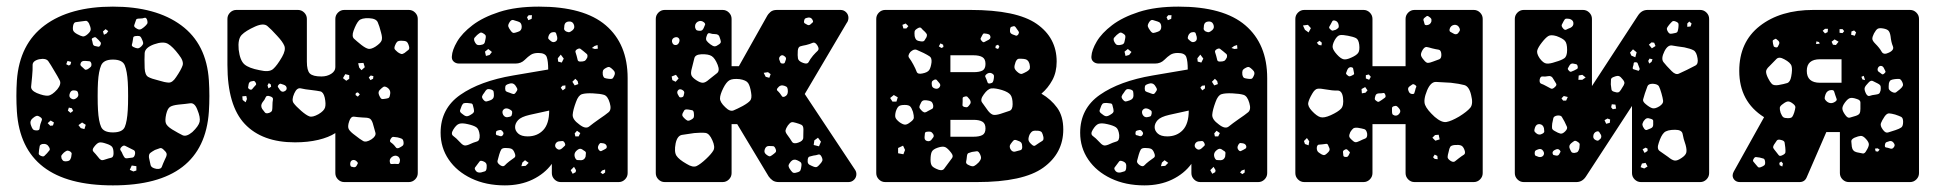

<svg xmlns="http://www.w3.org/2000/svg" viewBox="-20 -550 5869 580"><path d="M321 10Q46 10 31 -213Q28 -260 31 -307Q39 -417 115 -473.5Q191 -530 321 -530Q451 -530 527.5 -473.5Q604 -417 611 -307Q614 -260 611 -213Q596 10 321 10ZM424 -491Q421 -498 416 -496Q411 -494 403 -494Q397 -494 394 -493Q391 -492 390 -487Q387 -479 385.5 -474Q384 -469 391 -465Q398 -460 403 -461Q408 -462 415 -468Q422 -474 424.5 -478Q427 -482 424 -491ZM249 -479Q244 -488 238.5 -487Q233 -486 223 -485Q214 -484 208.5 -483Q203 -482 201 -473Q199 -462 201.5 -457Q204 -452 213 -447Q224 -441 230 -440Q236 -439 245 -447Q254 -455 254 -461.5Q254 -468 249 -479ZM307 -456 299 -462 291 -455 294 -445 302 -449ZM408 -433Q405 -440 401 -441Q397 -442 389 -441Q383 -440 382.5 -436.5Q382 -433 381 -427Q380 -420 378.5 -415.5Q377 -411 383 -408Q391 -404 396 -404Q401 -404 407 -410Q413 -416 412.5 -420.5Q412 -425 408 -433ZM278 -429Q273 -434 270 -436.5Q267 -439 262 -436Q256 -434 257.5 -430Q259 -426 260 -420Q261 -412 267 -411Q273 -410 276.5 -409Q280 -408 283 -413Q286 -419 284 -422Q282 -425 278 -429ZM520 -385Q502 -409 487.5 -417.5Q473 -426 445 -416Q418 -406 417 -389.5Q416 -373 417 -344Q418 -323 428 -317.5Q438 -312 459 -307Q478 -301 489.5 -300.5Q501 -300 512 -317Q527 -339 531.5 -352Q536 -365 520 -385ZM144 -336Q133 -355 126 -365Q119 -375 98 -371Q78 -366 78.5 -353Q79 -340 77 -319Q75 -300 74 -288.5Q73 -277 91 -269Q113 -260 125 -261Q137 -262 153 -280Q166 -296 160.5 -307Q155 -318 144 -336ZM321 -150Q350 -150 357 -166.5Q364 -183 366 -218Q367 -233 367 -260Q367 -287 366 -302Q364 -335 357 -352.5Q350 -370 321 -370Q293 -370 285.5 -352.5Q278 -335 276 -302Q275 -287 275 -260Q275 -233 276 -218Q278 -183 285.5 -166.5Q293 -150 321 -150ZM256 -358Q254 -365 249.5 -365Q245 -365 238 -366Q227 -367 224 -360Q222 -355 223.5 -352.5Q225 -350 230 -346Q234 -342 236.5 -340Q239 -338 245 -341Q251 -345 254 -348Q257 -351 256 -358ZM195 -363 184 -366 180 -356 188 -352 193 -355ZM202 -277Q194 -277 191 -268Q187 -258 194 -253Q202 -247 210 -253Q219 -259 216 -268Q215 -274 211.5 -275.5Q208 -277 202 -277ZM576 -219Q568 -240 554.5 -238Q541 -236 519 -234Q501 -232 493.5 -227Q486 -222 482 -205Q478 -187 481 -178Q484 -169 500 -159Q520 -147 531.5 -141.5Q543 -136 561 -151Q580 -169 583 -182Q586 -195 576 -219ZM197 -223 188 -225 185 -216 193 -209 201 -215ZM102 -196Q95 -201 90.5 -200Q86 -199 79 -193Q69 -185 73 -173Q76 -164 79 -160Q82 -156 91 -156Q99 -156 99.5 -161.5Q100 -167 102 -175Q105 -183 106.5 -187.5Q108 -192 102 -196ZM143 -180 133 -186 124 -178 132 -170 140 -171ZM239 -173 228 -180 217 -172 224 -163 235 -160ZM323 -87Q323 -101 318.5 -106.5Q314 -112 301 -116Q287 -121 280 -119.5Q273 -118 264 -106Q257 -97 262.5 -91.5Q268 -86 276 -76Q281 -69 285 -67Q289 -65 297 -68Q309 -72 316 -73.5Q323 -75 323 -87ZM128 -106Q122 -117 108 -115Q101 -113 100 -109Q99 -105 98 -97Q97 -90 97 -86Q97 -82 104 -79Q111 -76 114 -79Q117 -82 122 -87Q127 -93 129.5 -96Q132 -99 128 -106ZM371 -103Q363 -107 358 -109.5Q353 -112 347 -106Q341 -100 344.5 -95.5Q348 -91 351 -83Q354 -77 356.5 -74Q359 -71 365 -72Q375 -73 380.5 -74Q386 -75 388 -85Q389 -94 384 -96.5Q379 -99 371 -103ZM476 -96Q469 -104 463.5 -102.5Q458 -101 448 -97Q439 -92 434 -88Q429 -84 430 -74Q433 -59 435 -51Q437 -43 452 -40Q466 -38 469 -46.5Q472 -55 478 -68Q483 -77 483.5 -83Q484 -89 476 -96ZM191 -93Q185 -96 181.5 -94.5Q178 -93 173 -89Q168 -84 166 -81Q164 -78 166 -71Q169 -65 172.5 -63.5Q176 -62 183 -63Q189 -64 191 -66.5Q193 -69 195 -75Q196 -82 196.5 -85.5Q197 -89 191 -93ZM392 -48 378 -50 372 -37 383 -32 392 -35Z M1020 0Q1009 0 1001 -8Q993 -16 993 -27V-148Q973 -135 941.5 -127.5Q910 -120 871 -120Q772 -120 719.5 -175.5Q667 -231 667 -354V-493Q667 -504 675 -512Q683 -520 694 -520H880Q891 -520 899 -512Q907 -504 907 -493V-364Q907 -337 916 -328Q925 -319 951 -319Q968 -319 980.5 -327Q993 -335 993 -347V-493Q993 -504 1001 -512Q1009 -520 1020 -520H1215Q1226 -520 1234 -512Q1242 -504 1242 -493V-27Q1242 -16 1234 -8Q1226 0 1215 0ZM1095 -495Q1072 -496 1064 -487.5Q1056 -479 1048 -457Q1042 -440 1049.5 -433Q1057 -426 1072 -414Q1085 -404 1093 -402.5Q1101 -401 1114 -409Q1129 -419 1132.5 -427Q1136 -435 1131 -452Q1126 -472 1121 -483Q1116 -494 1095 -495ZM817 -442Q799 -462 787.5 -471.5Q776 -481 751 -470Q722 -457 710 -444.5Q698 -432 701 -400Q705 -367 718.5 -355.5Q732 -344 764 -338Q793 -331 805 -341.5Q817 -352 832 -378Q844 -399 839 -411.5Q834 -424 817 -442ZM1192 -427Q1183 -427 1179.5 -423.5Q1176 -420 1173 -412Q1170 -404 1173 -400.5Q1176 -397 1182 -392Q1188 -388 1192 -387Q1196 -386 1202 -390Q1210 -396 1214 -399.5Q1218 -403 1215 -412Q1212 -422 1207.5 -424.5Q1203 -427 1192 -427ZM1078 -360 1062 -359 1065 -346 1072 -338 1082 -347ZM1035 -323 1023 -326 1016 -314 1026 -306 1035 -312ZM1108 -320 1100 -322 1094 -316 1099 -308 1107 -312ZM752 -301Q749 -306 746 -305.5Q743 -305 738 -304Q732 -302 731 -295Q730 -289 729.5 -286Q729 -283 734 -280Q739 -278 741.5 -280.5Q744 -283 747 -287Q751 -291 753 -293.5Q755 -296 752 -301ZM798 -295 792 -299 788 -292 791 -283 799 -288ZM837 -294Q831 -296 828 -297Q825 -298 821 -293Q818 -289 820 -286.5Q822 -284 825 -279Q830 -272 836 -273Q846 -276 846 -283Q846 -291 837 -294ZM1149 -286Q1142 -290 1138 -287.5Q1134 -285 1128 -279Q1121 -273 1125 -263Q1128 -256 1130.5 -253Q1133 -250 1139 -251Q1148 -252 1152.5 -253.5Q1157 -255 1158 -263Q1162 -278 1149 -286ZM921 -278Q901 -280 889 -283Q877 -286 869 -268Q860 -248 867 -238.5Q874 -229 890 -215Q905 -202 914.5 -198.5Q924 -195 942 -205Q959 -215 962 -225.5Q965 -236 961 -255Q957 -272 947.5 -274Q938 -276 921 -278ZM1061 -271 1055 -269 1054 -263 1061 -258 1067 -265ZM796 -259Q785 -263 782.5 -256Q780 -249 773 -241Q766 -231 772 -221Q777 -214 780.5 -210Q784 -206 793 -209Q801 -212 802 -217Q803 -222 803 -231Q803 -242 804.5 -249Q806 -256 796 -259ZM724 -260 712 -259 713 -248 722 -241 726 -251ZM1076 -195Q1060 -196 1050 -197.5Q1040 -199 1035 -184Q1029 -167 1034 -159Q1039 -151 1053 -141Q1068 -129 1077 -124Q1086 -119 1102 -129Q1117 -139 1114 -149.5Q1111 -160 1106 -178Q1102 -190 1095.5 -192.5Q1089 -195 1076 -195ZM1181 -135Q1173 -136 1168.5 -136.5Q1164 -137 1160 -130Q1156 -123 1160.5 -120Q1165 -117 1170 -112Q1174 -107 1176.5 -104Q1179 -101 1185 -103Q1193 -107 1196.5 -110Q1200 -113 1199 -121Q1198 -129 1193.5 -131Q1189 -133 1181 -135ZM1183 -77Q1174 -83 1164 -76Q1155 -69 1158 -59Q1159 -54 1163 -54.5Q1167 -55 1173 -55Q1178 -55 1181.5 -54.5Q1185 -54 1187 -59Q1191 -70 1183 -77ZM1059 -61Q1052 -69 1044 -66Q1037 -63 1038 -52Q1039 -47 1041.5 -46.5Q1044 -46 1048 -45Q1054 -44 1057 -49Q1059 -53 1060.5 -55.5Q1062 -58 1059 -61Z M1505 10Q1448 10 1404 -11Q1360 -32 1335.5 -68Q1311 -104 1311 -149Q1311 -222 1370.5 -263.5Q1430 -305 1530 -322L1636 -340Q1636 -366 1631.5 -378Q1627 -390 1606 -390Q1592 -390 1583.5 -384.5Q1575 -379 1565 -369Q1554 -358 1537 -358H1367Q1357 -358 1350.5 -364Q1344 -370 1345 -380Q1346 -399 1361 -424.5Q1376 -450 1407.5 -474Q1439 -498 1488.5 -514Q1538 -530 1608 -530Q1744 -530 1810 -473.5Q1876 -417 1876 -314V-27Q1876 -16 1868 -8Q1860 0 1849 0H1674Q1663 0 1655 -8Q1647 -16 1647 -27V-55Q1625 -25 1588.5 -7.5Q1552 10 1505 10ZM1587 -504H1577L1572 -498L1576 -489L1586 -493ZM1545 -485Q1536 -488 1530.5 -489.5Q1525 -491 1520 -484Q1514 -475 1515.5 -470Q1517 -465 1523 -457Q1528 -450 1532.5 -450.5Q1537 -451 1545 -454Q1556 -457 1556 -469Q1556 -482 1545 -485ZM1713 -477Q1709 -486 1698 -485Q1687 -484 1685 -474Q1684 -467 1684 -463Q1684 -459 1690 -455Q1697 -452 1700.5 -453Q1704 -454 1710 -459Q1718 -466 1713 -477ZM1653 -453Q1641 -453 1637 -441Q1635 -435 1637 -432.5Q1639 -430 1644 -426Q1651 -420 1659 -425Q1665 -429 1663 -439Q1661 -445 1660 -449Q1659 -453 1653 -453ZM1440 -449Q1434 -453 1430.5 -451Q1427 -449 1421 -444Q1416 -439 1413.5 -436Q1411 -433 1413 -426Q1416 -419 1419.5 -416Q1423 -413 1431 -414Q1439 -415 1442 -418Q1445 -421 1446 -429Q1448 -437 1447.5 -441Q1447 -445 1440 -449ZM1785 -414 1776 -411 1768 -405 1777 -402 1786 -403ZM1743 -395Q1737 -400 1733.5 -402.5Q1730 -405 1723 -401Q1717 -397 1718.5 -392.5Q1720 -388 1722 -381Q1724 -374 1725 -369Q1726 -364 1733 -364Q1742 -364 1746 -366Q1750 -368 1754 -376Q1756 -384 1752.5 -387Q1749 -390 1743 -395ZM1466 -393 1455 -402 1445 -394 1448 -381 1459 -384ZM1683 -373 1674 -385 1665 -374 1666 -364 1677 -361ZM1832 -339Q1826 -345 1822 -347Q1818 -349 1811 -345Q1803 -341 1801.5 -336.5Q1800 -332 1801 -324Q1803 -316 1806.5 -314.5Q1810 -313 1818 -312Q1825 -311 1828.5 -312Q1832 -313 1835 -320Q1841 -331 1832 -339ZM1725 -305 1718 -312 1709 -303 1716 -292 1727 -296ZM1536 -293Q1529 -301 1518 -297Q1511 -295 1508.5 -292.5Q1506 -290 1506 -283Q1506 -276 1509 -274Q1512 -272 1519 -270Q1526 -267 1530.5 -266Q1535 -265 1539 -272Q1544 -278 1542.5 -282Q1541 -286 1536 -293ZM1688 -292 1679 -291 1674 -285 1680 -277 1688 -283ZM1462 -280Q1454 -282 1450.5 -279.5Q1447 -277 1443 -270Q1438 -264 1436.5 -259.5Q1435 -255 1440 -249Q1445 -243 1449 -243.5Q1453 -244 1461 -247Q1472 -251 1472 -261Q1472 -269 1471 -273.5Q1470 -278 1462 -280ZM1822 -239Q1816 -260 1804.5 -263.5Q1793 -267 1771 -268Q1749 -269 1738 -265.5Q1727 -262 1720 -242Q1711 -218 1710 -203.5Q1709 -189 1730 -174Q1749 -159 1760 -168Q1771 -177 1791 -191Q1809 -203 1818.5 -211Q1828 -219 1822 -239ZM1391 -239Q1384 -239 1381 -238Q1378 -237 1375 -231Q1372 -223 1370 -217.5Q1368 -212 1375 -207Q1383 -200 1388.5 -199Q1394 -198 1403 -204Q1412 -209 1412 -214.5Q1412 -220 1409 -230Q1408 -237 1403.5 -237.5Q1399 -238 1391 -239ZM1517 -221Q1507 -225 1501 -219Q1495 -213 1500 -203Q1505 -195 1513 -196Q1520 -197 1523 -198.5Q1526 -200 1527 -207Q1528 -213 1525.5 -215.5Q1523 -218 1517 -221ZM1574 -138Q1603 -138 1621 -157Q1639 -176 1639 -216L1580 -203Q1554 -197 1545 -187Q1536 -177 1536 -166Q1536 -155 1545.5 -146.5Q1555 -138 1574 -138ZM1393 -175Q1376 -179 1367 -176Q1358 -173 1349 -158Q1341 -145 1349.5 -139Q1358 -133 1368 -122Q1375 -114 1380.5 -111.5Q1386 -109 1396 -113Q1411 -120 1420.5 -122.5Q1430 -125 1429 -142Q1427 -160 1419 -165.5Q1411 -171 1393 -175ZM1499 -152Q1494 -159 1489 -157Q1483 -156 1480.5 -154.5Q1478 -153 1478 -147Q1478 -142 1481.5 -141.5Q1485 -141 1490 -139Q1496 -137 1499 -142Q1503 -147 1499 -152ZM1733 -148 1723 -155 1716 -147 1718 -138H1728ZM1686 -118Q1683 -124 1679 -124Q1675 -124 1668 -123Q1659 -121 1657 -112Q1656 -104 1665 -99Q1671 -96 1678 -102Q1683 -107 1686 -109.5Q1689 -112 1686 -118ZM1813 -107Q1812 -115 1803 -117Q1798 -118 1795 -118Q1792 -118 1789 -113Q1783 -103 1790 -96Q1794 -92 1797 -94Q1800 -96 1805 -98Q1809 -100 1811 -101.5Q1813 -103 1813 -107ZM1535 -87Q1531 -98 1525 -100.5Q1519 -103 1507 -103Q1497 -103 1494 -98Q1491 -93 1488 -83Q1485 -71 1483 -64.5Q1481 -58 1491 -51Q1500 -45 1505 -50.5Q1510 -56 1519 -63Q1528 -70 1533.5 -73.5Q1539 -77 1535 -87ZM1744 -95Q1738 -100 1733.5 -100.5Q1729 -101 1723 -96Q1712 -87 1717 -74Q1720 -67 1724 -66.5Q1728 -66 1736 -66Q1746 -67 1749 -77Q1750 -84 1750 -88Q1750 -92 1744 -95ZM1577 -58 1566 -66 1558 -59 1555 -48 1568 -49ZM1439 -63Q1431 -66 1428.5 -62Q1426 -58 1421 -52Q1417 -47 1415 -44Q1413 -41 1416 -36Q1421 -27 1433 -29Q1441 -31 1445 -32.5Q1449 -34 1450 -42Q1451 -51 1449 -55.5Q1447 -60 1439 -63ZM1720 -36 1714 -46 1704 -36 1710 -25 1719 -30ZM1808 -38 1799 -35 1794 -29 1801 -24 1808 -29Z M1988 0Q1977 0 1969 -8Q1961 -16 1961 -27V-493Q1961 -504 1969 -512Q1977 -520 1988 -520H2163Q2174 -520 2182 -512Q2190 -504 2190 -493V-350H2212L2298 -503Q2300 -507 2307 -513.5Q2314 -520 2327 -520H2519Q2529 -520 2536 -513Q2543 -506 2543 -496Q2543 -492 2541.5 -487.5Q2540 -483 2538 -481L2411 -266L2563 -37Q2567 -31 2567 -24Q2567 -14 2560 -7Q2553 0 2543 0H2333Q2321 0 2314 -5Q2307 -10 2302 -17L2207 -175H2190V-27Q2190 -16 2182 -8Q2174 0 2163 0ZM2435 -489Q2431 -498 2422 -497Q2416 -496 2413 -494.5Q2410 -493 2409 -487Q2408 -481 2411 -479.5Q2414 -478 2419 -475Q2425 -472 2430 -478Q2434 -481 2435.5 -483Q2437 -485 2435 -489ZM2106 -483Q2097 -490 2087 -484Q2078 -478 2080 -466Q2082 -460 2085 -458.5Q2088 -457 2094 -457Q2102 -456 2106 -466Q2109 -472 2110 -475.5Q2111 -479 2106 -483ZM2140 -447Q2131 -447 2124.5 -449.5Q2118 -452 2115 -442Q2111 -432 2114.5 -427Q2118 -422 2126 -416Q2134 -410 2139 -410Q2144 -410 2152 -416Q2158 -420 2157.5 -424.5Q2157 -429 2154 -437Q2152 -447 2140 -447ZM2030 -435Q2025 -440 2016 -436Q2009 -432 2010 -424Q2012 -415 2019 -414Q2027 -413 2031 -421Q2035 -430 2030 -435ZM2449 -413Q2442 -424 2434.5 -420.5Q2427 -417 2415 -414Q2404 -412 2397.5 -410Q2391 -408 2390 -397Q2389 -382 2390.5 -373.5Q2392 -365 2406 -360Q2419 -355 2423 -363Q2427 -371 2436 -382Q2444 -391 2450 -396.5Q2456 -402 2449 -413ZM2148 -354Q2140 -374 2130 -380.5Q2120 -387 2098 -386Q2080 -385 2077.5 -374Q2075 -363 2070 -344Q2066 -330 2068.5 -323Q2071 -316 2083 -308Q2095 -300 2103 -300Q2111 -300 2122 -310Q2137 -322 2146 -329Q2155 -336 2148 -354ZM2350 -380Q2344 -385 2339 -382Q2332 -377 2334 -370Q2336 -364 2337.5 -361Q2339 -358 2345 -358Q2350 -358 2351 -361.5Q2352 -365 2354 -370Q2356 -376 2350 -380ZM2300 -332 2287 -330 2293 -318 2304 -315 2308 -326ZM2022 -324 2009 -319 2011 -308 2021 -303 2030 -313ZM2214 -311Q2193 -313 2183.5 -307.5Q2174 -302 2165 -284Q2155 -264 2155 -252.5Q2155 -241 2171 -226Q2185 -212 2196 -216.5Q2207 -221 2224 -230Q2240 -239 2246 -246Q2252 -253 2249 -270Q2246 -290 2240 -299Q2234 -308 2214 -311ZM2360 -274Q2360 -282 2358 -285.5Q2356 -289 2349 -291Q2337 -295 2329 -284Q2325 -279 2328.5 -276Q2332 -273 2336 -268Q2340 -263 2342 -259.5Q2344 -256 2350 -258Q2360 -262 2360 -274ZM2040 -279Q2033 -282 2029 -278Q2024 -273 2027 -266Q2030 -261 2031.5 -258Q2033 -255 2039 -256Q2044 -257 2045 -260.5Q2046 -264 2047 -269Q2048 -275 2040 -279ZM2060 -219Q2054 -220 2050.5 -219Q2047 -218 2045 -213Q2041 -207 2041 -203Q2041 -199 2046 -194Q2052 -188 2056 -186Q2060 -184 2067 -188Q2075 -192 2076 -196.5Q2077 -201 2076 -209Q2075 -216 2071 -217Q2067 -218 2060 -219ZM2384 -179Q2375 -182 2370.5 -180.5Q2366 -179 2360 -171Q2354 -162 2353 -156.5Q2352 -151 2358 -143Q2367 -131 2372 -122.5Q2377 -114 2391 -119Q2406 -124 2406.5 -133.5Q2407 -143 2407 -159Q2407 -170 2401 -173Q2395 -176 2384 -179ZM2132 -126Q2123 -147 2111 -148.5Q2099 -150 2077 -148Q2054 -145 2040 -142.5Q2026 -140 2021 -117Q2016 -91 2023.5 -79.5Q2031 -68 2054 -55Q2073 -43 2084.5 -48.5Q2096 -54 2113 -70Q2129 -85 2135 -95.5Q2141 -106 2132 -126ZM2460 -122 2451 -134 2440 -126 2438 -112 2454 -108ZM2323 -100Q2320 -108 2315.5 -108.5Q2311 -109 2303 -109Q2293 -109 2290 -98Q2287 -89 2295 -83Q2300 -79 2303.5 -78Q2307 -77 2312 -81Q2319 -86 2322.5 -89.5Q2326 -93 2323 -100ZM2461 -78Q2457 -85 2451.5 -83Q2446 -81 2437 -80Q2430 -78 2425.5 -77Q2421 -76 2420 -68Q2419 -60 2421.5 -56Q2424 -52 2432 -49Q2440 -45 2444.5 -45Q2449 -45 2455 -52Q2462 -59 2464 -64Q2466 -69 2461 -78ZM2388 -66Q2377 -71 2369 -62Q2364 -56 2362.5 -52Q2361 -48 2365 -41Q2370 -33 2374 -29.5Q2378 -26 2387 -29Q2396 -31 2398 -35.5Q2400 -40 2401 -49Q2402 -57 2398.5 -60Q2395 -63 2388 -66Z M2654 0Q2643 0 2635 -8Q2627 -16 2627 -27V-493Q2627 -504 2635 -512Q2643 -520 2654 -520H2911Q3051 -520 3111.5 -478Q3172 -436 3172 -364Q3172 -332 3159 -308Q3146 -284 3126 -267Q3155 -250 3173.5 -224.5Q3192 -199 3192 -159Q3192 -87 3131.5 -43.5Q3071 0 2931 0ZM2724 -471 2716 -479 2706 -475 2709 -464H2718ZM3052 -462Q3049 -467 3046.5 -469.5Q3044 -472 3039 -470Q3033 -469 3032 -465.5Q3031 -462 3031 -456Q3031 -449 3039 -446Q3045 -444 3048.5 -442.5Q3052 -441 3056 -446Q3059 -451 3057.5 -454Q3056 -457 3052 -462ZM2773 -455Q2767 -460 2763.5 -464.5Q2760 -469 2753 -465Q2744 -460 2743 -455.5Q2742 -451 2743 -441Q2745 -432 2749 -429Q2753 -426 2762 -425Q2770 -424 2772.5 -427.5Q2775 -431 2779 -438Q2781 -444 2779.5 -447Q2778 -450 2773 -455ZM2972 -439Q2971 -444 2968.5 -445.5Q2966 -447 2961 -448Q2956 -449 2953 -449Q2950 -449 2948 -445Q2944 -438 2942.5 -434.5Q2941 -431 2946 -426Q2950 -421 2953.5 -423Q2957 -425 2963 -428Q2973 -432 2972 -439ZM2829 -415 2821 -419 2816 -410 2824 -405 2830 -408ZM2995 -415 2988 -412 2987 -405 2995 -402 2999 -409ZM2770 -390Q2757 -396 2749 -399.5Q2741 -403 2730 -393Q2721 -382 2726.5 -375Q2732 -368 2739 -355Q2746 -342 2749 -333.5Q2752 -325 2766 -328Q2782 -331 2787 -338.5Q2792 -346 2794 -362Q2795 -375 2788.5 -379.5Q2782 -384 2770 -390ZM2851 -332H2921Q2939 -332 2948 -337Q2957 -342 2957 -357Q2957 -372 2947.5 -377.5Q2938 -383 2921 -383H2851ZM3073 -372Q3063 -373 3057.5 -372.5Q3052 -372 3048 -363Q3044 -352 3044.5 -346Q3045 -340 3053 -333Q3062 -325 3067.5 -327Q3073 -329 3082 -334Q3090 -339 3091 -343.5Q3092 -348 3090 -357Q3086 -371 3073 -372ZM2977 -328Q2968 -333 2959 -325Q2955 -321 2956.5 -318Q2958 -315 2960 -310Q2962 -304 2963.5 -300.5Q2965 -297 2971 -298Q2977 -299 2979 -302Q2981 -305 2982 -312Q2983 -318 2982.5 -321.5Q2982 -325 2977 -328ZM2816 -301Q2812 -305 2810 -308Q2808 -311 2802 -309Q2796 -306 2795 -302.5Q2794 -299 2795 -292Q2796 -284 2807 -282Q2815 -281 2819 -288Q2823 -294 2816 -301ZM3039 -235Q3039 -255 3032.5 -263.5Q3026 -272 3007 -278Q2987 -284 2975.5 -283Q2964 -282 2952 -265Q2940 -249 2947 -240Q2954 -231 2965 -215Q2974 -204 2981.5 -203Q2989 -202 3002 -206Q3019 -212 3029 -215Q3039 -218 3039 -235ZM2692 -256 2680 -263 2669 -254 2676 -243H2688ZM2909 -250Q2905 -255 2902.5 -257.5Q2900 -260 2894 -258Q2888 -257 2888 -253Q2888 -249 2888 -243Q2888 -237 2887.5 -233Q2887 -229 2893 -227Q2900 -225 2903 -227Q2906 -229 2910 -235Q2915 -241 2909 -250ZM2799 -232Q2797 -241 2792.5 -243.5Q2788 -246 2779 -247Q2771 -248 2767 -245.5Q2763 -243 2760 -235Q2756 -227 2758 -223.5Q2760 -220 2766 -214Q2771 -210 2774.5 -210.5Q2778 -211 2784 -215Q2791 -219 2795.5 -221Q2800 -223 2799 -232ZM2738 -212Q2734 -224 2729.5 -228.5Q2725 -233 2713 -233Q2700 -233 2695 -229Q2690 -225 2686 -213Q2683 -201 2685 -195Q2687 -189 2697 -181Q2707 -174 2713.5 -173.5Q2720 -173 2730 -181Q2740 -188 2740.5 -194Q2741 -200 2738 -212ZM2851 -137H2921Q2938 -137 2947.5 -142Q2957 -147 2957 -162Q2957 -177 2947.5 -182.5Q2938 -188 2921 -188H2851ZM3116 -155Q3105 -156 3100 -154Q3095 -152 3090 -143Q3086 -133 3087 -127Q3088 -121 3096 -114Q3103 -107 3107.5 -110.5Q3112 -114 3120 -119Q3127 -123 3130 -125.5Q3133 -128 3132 -136Q3130 -145 3127.5 -149.5Q3125 -154 3116 -155ZM2799 -145Q2795 -151 2791 -152Q2787 -153 2780 -152Q2774 -151 2774 -147Q2774 -143 2773 -137Q2772 -128 2778 -125Q2787 -121 2793 -127Q2797 -132 2799.5 -135.5Q2802 -139 2799 -145ZM3068 -106Q3068 -115 3065 -119Q3062 -123 3052 -126Q3045 -129 3041.5 -125.5Q3038 -122 3033 -115Q3027 -107 3034 -97Q3040 -89 3050 -93Q3058 -95 3063 -96.5Q3068 -98 3068 -106ZM2714 -97 2708 -110 2693 -103V-87L2709 -84ZM2853 -89Q2843 -102 2835.5 -105.5Q2828 -109 2813 -104Q2798 -99 2794.5 -91Q2791 -83 2791 -67Q2791 -53 2796.5 -47.5Q2802 -42 2816 -37Q2827 -34 2831.5 -39.5Q2836 -45 2843 -55Q2851 -66 2856 -72.5Q2861 -79 2853 -89ZM2939 -87Q2935 -94 2930 -93Q2925 -92 2916 -91Q2909 -89 2905.5 -87.5Q2902 -86 2901 -79Q2900 -68 2898.5 -61.5Q2897 -55 2907 -51Q2917 -46 2922.5 -48.5Q2928 -51 2936 -59Q2943 -67 2943.5 -72.5Q2944 -78 2939 -87Z M3437 10Q3380 10 3336 -11Q3292 -32 3267.5 -68Q3243 -104 3243 -149Q3243 -222 3302.5 -263.5Q3362 -305 3462 -322L3568 -340Q3568 -366 3563.5 -378Q3559 -390 3538 -390Q3524 -390 3515.5 -384.5Q3507 -379 3497 -369Q3486 -358 3469 -358H3299Q3289 -358 3282.5 -364Q3276 -370 3277 -380Q3278 -399 3293 -424.5Q3308 -450 3339.5 -474Q3371 -498 3420.5 -514Q3470 -530 3540 -530Q3676 -530 3742 -473.5Q3808 -417 3808 -314V-27Q3808 -16 3800 -8Q3792 0 3781 0H3606Q3595 0 3587 -8Q3579 -16 3579 -27V-55Q3557 -25 3520.5 -7.5Q3484 10 3437 10ZM3519 -504H3509L3504 -498L3508 -489L3518 -493ZM3477 -485Q3468 -488 3462.5 -489.5Q3457 -491 3452 -484Q3446 -475 3447.5 -470Q3449 -465 3455 -457Q3460 -450 3464.5 -450.5Q3469 -451 3477 -454Q3488 -457 3488 -469Q3488 -482 3477 -485ZM3645 -477Q3641 -486 3630 -485Q3619 -484 3617 -474Q3616 -467 3616 -463Q3616 -459 3622 -455Q3629 -452 3632.5 -453Q3636 -454 3642 -459Q3650 -466 3645 -477ZM3585 -453Q3573 -453 3569 -441Q3567 -435 3569 -432.5Q3571 -430 3576 -426Q3583 -420 3591 -425Q3597 -429 3595 -439Q3593 -445 3592 -449Q3591 -453 3585 -453ZM3372 -449Q3366 -453 3362.5 -451Q3359 -449 3353 -444Q3348 -439 3345.5 -436Q3343 -433 3345 -426Q3348 -419 3351.5 -416Q3355 -413 3363 -414Q3371 -415 3374 -418Q3377 -421 3378 -429Q3380 -437 3379.5 -441Q3379 -445 3372 -449ZM3717 -414 3708 -411 3700 -405 3709 -402 3718 -403ZM3675 -395Q3669 -400 3665.5 -402.5Q3662 -405 3655 -401Q3649 -397 3650.5 -392.5Q3652 -388 3654 -381Q3656 -374 3657 -369Q3658 -364 3665 -364Q3674 -364 3678 -366Q3682 -368 3686 -376Q3688 -384 3684.5 -387Q3681 -390 3675 -395ZM3398 -393 3387 -402 3377 -394 3380 -381 3391 -384ZM3615 -373 3606 -385 3597 -374 3598 -364 3609 -361ZM3764 -339Q3758 -345 3754 -347Q3750 -349 3743 -345Q3735 -341 3733.5 -336.5Q3732 -332 3733 -324Q3735 -316 3738.5 -314.5Q3742 -313 3750 -312Q3757 -311 3760.5 -312Q3764 -313 3767 -320Q3773 -331 3764 -339ZM3657 -305 3650 -312 3641 -303 3648 -292 3659 -296ZM3468 -293Q3461 -301 3450 -297Q3443 -295 3440.5 -292.5Q3438 -290 3438 -283Q3438 -276 3441 -274Q3444 -272 3451 -270Q3458 -267 3462.5 -266Q3467 -265 3471 -272Q3476 -278 3474.5 -282Q3473 -286 3468 -293ZM3620 -292 3611 -291 3606 -285 3612 -277 3620 -283ZM3394 -280Q3386 -282 3382.5 -279.5Q3379 -277 3375 -270Q3370 -264 3368.5 -259.5Q3367 -255 3372 -249Q3377 -243 3381 -243.5Q3385 -244 3393 -247Q3404 -251 3404 -261Q3404 -269 3403 -273.5Q3402 -278 3394 -280ZM3754 -239Q3748 -260 3736.5 -263.5Q3725 -267 3703 -268Q3681 -269 3670 -265.5Q3659 -262 3652 -242Q3643 -218 3642 -203.5Q3641 -189 3662 -174Q3681 -159 3692 -168Q3703 -177 3723 -191Q3741 -203 3750.5 -211Q3760 -219 3754 -239ZM3323 -239Q3316 -239 3313 -238Q3310 -237 3307 -231Q3304 -223 3302 -217.5Q3300 -212 3307 -207Q3315 -200 3320.5 -199Q3326 -198 3335 -204Q3344 -209 3344 -214.5Q3344 -220 3341 -230Q3340 -237 3335.5 -237.5Q3331 -238 3323 -239ZM3449 -221Q3439 -225 3433 -219Q3427 -213 3432 -203Q3437 -195 3445 -196Q3452 -197 3455 -198.5Q3458 -200 3459 -207Q3460 -213 3457.5 -215.5Q3455 -218 3449 -221ZM3506 -138Q3535 -138 3553 -157Q3571 -176 3571 -216L3512 -203Q3486 -197 3477 -187Q3468 -177 3468 -166Q3468 -155 3477.5 -146.5Q3487 -138 3506 -138ZM3325 -175Q3308 -179 3299 -176Q3290 -173 3281 -158Q3273 -145 3281.5 -139Q3290 -133 3300 -122Q3307 -114 3312.5 -111.5Q3318 -109 3328 -113Q3343 -120 3352.5 -122.5Q3362 -125 3361 -142Q3359 -160 3351 -165.5Q3343 -171 3325 -175ZM3431 -152Q3426 -159 3421 -157Q3415 -156 3412.5 -154.5Q3410 -153 3410 -147Q3410 -142 3413.5 -141.5Q3417 -141 3422 -139Q3428 -137 3431 -142Q3435 -147 3431 -152ZM3665 -148 3655 -155 3648 -147 3650 -138H3660ZM3618 -118Q3615 -124 3611 -124Q3607 -124 3600 -123Q3591 -121 3589 -112Q3588 -104 3597 -99Q3603 -96 3610 -102Q3615 -107 3618 -109.5Q3621 -112 3618 -118ZM3745 -107Q3744 -115 3735 -117Q3730 -118 3727 -118Q3724 -118 3721 -113Q3715 -103 3722 -96Q3726 -92 3729 -94Q3732 -96 3737 -98Q3741 -100 3743 -101.5Q3745 -103 3745 -107ZM3467 -87Q3463 -98 3457 -100.5Q3451 -103 3439 -103Q3429 -103 3426 -98Q3423 -93 3420 -83Q3417 -71 3415 -64.5Q3413 -58 3423 -51Q3432 -45 3437 -50.5Q3442 -56 3451 -63Q3460 -70 3465.5 -73.5Q3471 -77 3467 -87ZM3676 -95Q3670 -100 3665.5 -100.5Q3661 -101 3655 -96Q3644 -87 3649 -74Q3652 -67 3656 -66.5Q3660 -66 3668 -66Q3678 -67 3681 -77Q3682 -84 3682 -88Q3682 -92 3676 -95ZM3509 -58 3498 -66 3490 -59 3487 -48 3500 -49ZM3371 -63Q3363 -66 3360.5 -62Q3358 -58 3353 -52Q3349 -47 3347 -44Q3345 -41 3348 -36Q3353 -27 3365 -29Q3373 -31 3377 -32.5Q3381 -34 3382 -42Q3383 -51 3381 -55.5Q3379 -60 3371 -63ZM3652 -36 3646 -46 3636 -36 3642 -25 3651 -30ZM3740 -38 3731 -35 3726 -29 3733 -24 3740 -29Z M3920 0Q3909 0 3901 -8Q3893 -16 3893 -27V-493Q3893 -504 3901 -512Q3909 -520 3920 -520H4099Q4110 -520 4118 -512Q4126 -504 4126 -493V-350H4226V-493Q4226 -504 4234 -512Q4242 -520 4253 -520H4432Q4443 -520 4451 -512Q4459 -504 4459 -493V-27Q4459 -16 4451 -8Q4443 0 4432 0H4253Q4242 0 4234 -8Q4226 -16 4226 -27V-175H4126V-27Q4126 -16 4118 -8Q4110 0 4099 0ZM4296 -500Q4292 -503 4289.5 -501Q4287 -499 4283 -496Q4278 -492 4281 -486Q4283 -480 4283.5 -477Q4284 -474 4290 -474Q4301 -475 4304 -485Q4305 -491 4303 -494Q4301 -497 4296 -500ZM4024 -474Q4022 -486 4012 -488Q4006 -489 4004.5 -485.5Q4003 -482 4000 -477Q3997 -472 3995.5 -469Q3994 -466 3998 -462Q4003 -457 4006 -457.5Q4009 -458 4015 -460Q4020 -463 4022.5 -465.5Q4025 -468 4024 -474ZM4389 -465Q4384 -476 4373 -475Q4362 -473 4359 -462Q4358 -456 4361 -454Q4364 -452 4370 -449Q4378 -444 4384 -449Q4388 -454 4389.5 -457Q4391 -460 4389 -465ZM3940 -465 3931 -475 3916 -473 3922 -460 3933 -452ZM4052 -442Q4037 -445 4028.5 -444Q4020 -443 4012 -429Q4004 -414 4006 -405.5Q4008 -397 4019 -385Q4030 -373 4038.5 -371Q4047 -369 4062 -376Q4078 -383 4083 -390.5Q4088 -398 4086 -415Q4084 -431 4076 -435Q4068 -439 4052 -442ZM3973 -421 3966 -427 3958 -421 3964 -414 3972 -413ZM4334 -387Q4333 -399 4325.5 -400Q4318 -401 4306 -404Q4296 -407 4290 -408Q4284 -409 4278 -400Q4272 -390 4272.5 -384Q4273 -378 4281 -369Q4288 -360 4293.5 -360Q4299 -360 4309 -364Q4321 -368 4328 -371Q4335 -374 4334 -387ZM4062 -347Q4054 -348 4050 -339Q4048 -333 4046.5 -330Q4045 -327 4050 -323Q4054 -319 4057.5 -319.5Q4061 -320 4066 -323Q4071 -325 4070.5 -328Q4070 -331 4069 -336Q4068 -341 4067.5 -343.5Q4067 -346 4062 -347ZM4115 -325 4106 -323V-313L4116 -309L4121 -318ZM4424 -263Q4418 -289 4403.5 -293Q4389 -297 4363 -300Q4334 -302 4318 -302.5Q4302 -303 4291 -277Q4279 -248 4285 -233Q4291 -218 4314 -197Q4335 -179 4349.5 -181.5Q4364 -184 4388 -198Q4412 -213 4421.5 -224.5Q4431 -236 4424 -263ZM4255 -293Q4250 -297 4246.5 -295Q4243 -293 4238 -289Q4231 -284 4235 -275Q4238 -266 4247 -266Q4252 -266 4252.5 -269Q4253 -272 4255 -277Q4256 -283 4258 -286.5Q4260 -290 4255 -293ZM4104 -287 4093 -281 4094 -268 4105 -270 4111 -277ZM3984 -280Q3969 -283 3960.5 -282Q3952 -281 3944 -267Q3934 -250 3932 -239.5Q3930 -229 3943 -215Q3958 -199 3969 -196Q3980 -193 4000 -202Q4022 -212 4031 -221.5Q4040 -231 4037 -255Q4034 -277 4020 -276.5Q4006 -276 3984 -280ZM4165 -263Q4163 -270 4158.5 -269Q4154 -268 4147 -268Q4137 -268 4135 -261Q4133 -255 4133 -251.5Q4133 -248 4138 -245Q4143 -241 4146 -243Q4149 -245 4154 -248Q4159 -252 4163 -254.5Q4167 -257 4165 -263ZM4206 -223Q4202 -228 4199 -229.5Q4196 -231 4190 -229Q4185 -227 4185 -223.5Q4185 -220 4185 -214Q4185 -209 4186 -206Q4187 -203 4193 -201Q4202 -199 4208 -208Q4213 -215 4206 -223ZM4110 -146Q4108 -158 4101 -160Q4094 -162 4082 -164Q4072 -165 4068 -162Q4064 -159 4059 -151Q4055 -142 4056 -137.5Q4057 -133 4064 -127Q4070 -121 4074.5 -120.5Q4079 -120 4087 -124Q4097 -129 4104 -131.5Q4111 -134 4110 -146ZM4326 -143 4315 -142 4307 -134 4316 -125 4329 -129ZM3935 -123 3928 -133 3919 -124 3922 -115 3933 -111ZM3993 -109Q3991 -116 3986.5 -115.5Q3982 -115 3975 -114Q3968 -113 3964 -113Q3960 -113 3958 -106Q3956 -93 3967 -87Q3974 -82 3978.5 -81.5Q3983 -81 3989 -87Q3996 -93 3996.5 -97.5Q3997 -102 3993 -109ZM4404 -97Q4400 -108 4393.5 -110.5Q4387 -113 4375 -112Q4364 -111 4361 -106.5Q4358 -102 4356 -91Q4353 -81 4353 -75.5Q4353 -70 4362 -64Q4370 -59 4375 -62.5Q4380 -66 4387 -72Q4396 -79 4402 -82.5Q4408 -86 4404 -97ZM4052 -96Q4048 -101 4043 -98Q4036 -95 4037 -90Q4038 -84 4038 -80.5Q4038 -77 4043 -76Q4049 -75 4051.5 -77.5Q4054 -80 4056 -85Q4059 -89 4057 -91Q4055 -93 4052 -96ZM4322 -79 4314 -83 4309 -75 4314 -70 4323 -69Z M4583 0Q4572 0 4564 -8Q4556 -16 4556 -27V-493Q4556 -504 4564 -512Q4572 -520 4583 -520H4762Q4773 -520 4781 -512Q4789 -504 4789 -493V-290L4928 -503Q4939 -520 4957 -520H5116Q5127 -520 5135 -512Q5143 -504 5143 -493V-27Q5143 -16 5135 -8Q5127 0 5116 0H4937Q4926 0 4918 -8Q4910 -16 4910 -27V-230L4771 -17Q4760 0 4742 0ZM4721 -493Q4714 -494 4710.5 -493.5Q4707 -493 4704 -487Q4700 -480 4698 -475.5Q4696 -471 4702 -464Q4707 -458 4711.5 -460.5Q4716 -463 4724 -466Q4734 -471 4733 -481Q4732 -490 4721 -493ZM5042 -485Q5035 -488 5031.5 -485Q5028 -482 5023 -476Q5018 -470 5016 -466Q5014 -462 5018 -455Q5022 -448 5026.5 -448Q5031 -448 5039 -450Q5046 -451 5047.5 -454.5Q5049 -458 5050 -465Q5051 -473 5050.5 -477.5Q5050 -482 5042 -485ZM5083 -485 5077 -479V-469L5087 -470L5090 -479ZM4682 -441Q4665 -446 4657 -441Q4649 -436 4638 -422Q4627 -408 4624 -398.5Q4621 -389 4631 -374Q4642 -359 4652 -358Q4662 -357 4679 -363Q4697 -368 4705.5 -374Q4714 -380 4714 -399Q4714 -419 4707.5 -426.5Q4701 -434 4682 -441ZM4977 -421 4969 -422 4961 -415 4970 -404 4981 -411ZM5068 -407Q5045 -410 5031.5 -412.5Q5018 -415 5008 -395Q4997 -373 5005 -362.5Q5013 -352 5030 -335Q5042 -323 5051.5 -327.5Q5061 -332 5076 -339Q5092 -347 5101.5 -352Q5111 -357 5108 -374Q5105 -393 5096 -398Q5087 -403 5068 -407ZM4924 -392 4913 -401 4904 -391 4908 -382 4920 -377ZM4972 -371 4963 -373 4959 -366 4962 -358 4969 -363ZM4930 -351Q4928 -356 4927 -359Q4926 -362 4920 -362Q4915 -362 4915 -358Q4915 -354 4913 -349Q4911 -342 4914 -341L4930 -336Q4934 -340 4933 -343Q4932 -346 4930 -351ZM4732 -358Q4725 -359 4721 -352Q4718 -347 4716.5 -344Q4715 -341 4719 -337Q4723 -332 4726.5 -333.5Q4730 -335 4735 -337Q4740 -340 4743.5 -341.5Q4747 -343 4746 -349Q4745 -355 4741.5 -356Q4738 -357 4732 -358ZM4760 -324 4749 -322 4748 -309H4760L4770 -316ZM4882 -310Q4876 -318 4871 -320Q4866 -322 4856 -318Q4847 -315 4846.5 -310Q4846 -305 4846 -295Q4847 -285 4848 -279.5Q4849 -274 4859 -272Q4868 -269 4872 -273Q4876 -277 4881 -286Q4886 -293 4887 -298Q4888 -303 4882 -310ZM4672 -312Q4667 -322 4657 -320Q4647 -318 4640 -319Q4633 -320 4631 -309Q4630 -299 4636 -297Q4642 -295 4651 -290Q4660 -285 4665 -282.5Q4670 -280 4677 -287Q4684 -293 4680.5 -298Q4677 -303 4672 -312ZM4973 -297Q4959 -297 4956.5 -289Q4954 -281 4949 -268Q4945 -256 4943.5 -249.5Q4942 -243 4952 -235Q4964 -225 4972 -223Q4980 -221 4993 -229Q5005 -237 5004 -245.5Q5003 -254 4999 -268Q4995 -282 4991.5 -289Q4988 -296 4973 -297ZM4716 -257 4704 -260 4697 -253 4702 -246H4711ZM4860 -234 4849 -235 4847 -226 4852 -220 4862 -222ZM4706 -183Q4701 -192 4698 -197Q4695 -202 4684 -201Q4674 -199 4672.5 -193.5Q4671 -188 4669 -177Q4668 -168 4668.5 -163Q4669 -158 4677 -154Q4687 -148 4693.5 -146.5Q4700 -145 4708 -153Q4716 -161 4713.5 -167Q4711 -173 4706 -183ZM4967 -191Q4959 -194 4954.5 -192.5Q4950 -191 4945 -184Q4941 -177 4941.5 -172.5Q4942 -168 4947 -161Q4951 -156 4955 -157.5Q4959 -159 4966 -162Q4974 -165 4974 -173Q4974 -181 4974 -185Q4974 -189 4967 -191ZM4844 -189 4836 -192 4827 -187 4832 -176 4843 -179ZM4644 -163Q4641 -174 4631 -175Q4621 -176 4617 -165Q4615 -159 4615 -155.5Q4615 -152 4620 -148Q4629 -140 4639 -146Q4645 -149 4645 -153Q4645 -157 4644 -163ZM5040 -158Q5016 -158 5007 -149.5Q4998 -141 4991 -119Q4984 -100 4994 -93.5Q5004 -87 5019 -76Q5031 -66 5039 -65Q5047 -64 5060 -73Q5072 -81 5074 -89Q5076 -97 5072 -112Q5065 -132 5063 -145Q5061 -158 5040 -158ZM4816 -143Q4813 -148 4811 -151Q4809 -154 4804 -153Q4794 -150 4793 -139Q4792 -130 4802 -126Q4807 -124 4809 -126Q4811 -128 4815 -131Q4819 -137 4816 -143ZM4745 -122Q4739 -126 4735.5 -124Q4732 -122 4726 -117Q4718 -110 4722 -101Q4725 -94 4727 -91Q4729 -88 4736 -88Q4744 -89 4746.5 -92Q4749 -95 4751 -102Q4752 -110 4752 -114Q4752 -118 4745 -122ZM4957 -101 4951 -104 4942 -99 4948 -88 4957 -94ZM4641 -95Q4636 -102 4627 -99Q4621 -97 4618.5 -95Q4616 -93 4616 -87Q4616 -81 4619 -79.5Q4622 -78 4628 -76Q4637 -74 4642 -80Q4647 -87 4641 -95ZM4692 -96Q4687 -102 4679 -98Q4669 -94 4670 -87Q4671 -82 4674 -81.5Q4677 -81 4681 -80Q4687 -79 4690 -84Q4692 -88 4693.5 -90.5Q4695 -93 4692 -96ZM4951 -58 4940 -56 4936 -45 4947 -41 4957 -47Z M5236 0Q5226 0 5220 -6Q5214 -12 5214 -20Q5214 -25 5217 -31L5309 -196Q5234 -243 5234 -336Q5234 -423 5296 -471.5Q5358 -520 5458 -520H5750Q5761 -520 5769 -512Q5777 -504 5777 -493V-27Q5777 -16 5769 -8Q5761 0 5750 0H5565Q5554 0 5546 -8Q5538 -16 5538 -27V-151H5497L5438 -15Q5432 0 5416 0ZM5669 -464Q5657 -466 5652 -463Q5647 -460 5641 -449Q5636 -439 5636 -433Q5636 -427 5645 -418Q5658 -405 5664 -394Q5670 -383 5686 -391Q5703 -399 5698 -410.5Q5693 -422 5691 -441Q5689 -453 5684.5 -457.5Q5680 -462 5669 -464ZM5502 -463H5493L5486 -457L5493 -449L5501 -453ZM5546 -462H5537V-451L5546 -450L5551 -456ZM5587 -452 5581 -458 5573 -455 5572 -445 5583 -442ZM5352 -427Q5348 -430 5346 -432Q5344 -434 5340 -431Q5335 -429 5335 -426Q5335 -423 5336 -418Q5337 -413 5338 -410.5Q5339 -408 5344 -407Q5349 -406 5350.5 -409Q5352 -412 5354 -416Q5357 -422 5352 -427ZM5534 -424 5522 -431 5513 -424 5517 -415 5526 -414ZM5475 -423 5467 -425 5466 -417 5477 -418ZM5370 -371Q5354 -380 5346 -371.5Q5338 -363 5325 -350Q5315 -341 5315 -333.5Q5315 -326 5321 -314Q5327 -302 5332.5 -296.5Q5338 -291 5352 -293Q5369 -296 5378.5 -299Q5388 -302 5391 -319Q5395 -340 5392 -350.5Q5389 -361 5370 -371ZM5478 -300H5543V-371H5478Q5438 -371 5438 -336Q5438 -300 5478 -300ZM5671 -344Q5668 -351 5661 -351Q5654 -350 5652 -342Q5651 -335 5657 -332Q5662 -328 5665 -326Q5668 -324 5672 -328Q5677 -332 5675.5 -335Q5674 -338 5671 -344ZM5610 -321 5603 -318 5606 -310 5614 -308ZM5726 -303Q5722 -311 5717.5 -311.5Q5713 -312 5704 -311Q5696 -310 5692 -308Q5688 -306 5686 -298Q5685 -288 5685.5 -283Q5686 -278 5694 -273Q5703 -268 5707.5 -271Q5712 -274 5719 -280Q5726 -286 5728 -290.5Q5730 -295 5726 -303ZM5652 -298Q5643 -303 5637 -305.5Q5631 -308 5624 -300Q5615 -291 5613 -285Q5611 -279 5617 -267Q5622 -258 5628.5 -260.5Q5635 -263 5645 -264Q5653 -265 5656 -267Q5659 -269 5661 -277Q5662 -285 5661 -289.5Q5660 -294 5652 -298ZM5513 -278Q5500 -278 5495 -266Q5492 -258 5492 -253.5Q5492 -249 5499 -243Q5511 -234 5524 -243Q5530 -247 5528 -251.5Q5526 -256 5524 -263Q5522 -270 5520.5 -274Q5519 -278 5513 -278ZM5600 -221Q5600 -233 5600 -240.5Q5600 -248 5589 -251Q5575 -256 5568 -253.5Q5561 -251 5553 -240Q5545 -229 5545.5 -221.5Q5546 -214 5554 -203Q5561 -193 5567.5 -194.5Q5574 -196 5586 -200Q5595 -203 5597.5 -207.5Q5600 -212 5600 -221ZM5396 -237Q5387 -244 5381 -243.5Q5375 -243 5366 -236Q5357 -230 5356.5 -224.5Q5356 -219 5359 -209Q5363 -199 5367 -196Q5371 -193 5381 -193Q5391 -193 5394 -197Q5397 -201 5400 -210Q5403 -220 5403.5 -225.5Q5404 -231 5396 -237ZM5729 -182Q5729 -194 5723 -197Q5717 -200 5705 -204Q5694 -207 5687 -207.5Q5680 -208 5673 -198Q5665 -186 5662 -178Q5659 -170 5668 -158Q5676 -147 5684 -150Q5692 -153 5706 -157Q5718 -161 5723.5 -165Q5729 -169 5729 -182ZM5617 -130Q5608 -140 5601 -139.5Q5594 -139 5582 -134Q5572 -129 5572.5 -123Q5573 -117 5574 -107Q5576 -93 5589 -90Q5600 -88 5606.5 -86.5Q5613 -85 5618 -95Q5625 -106 5625.5 -113Q5626 -120 5617 -130ZM5361 -127Q5351 -130 5347.5 -125.5Q5344 -121 5339 -113Q5335 -106 5337 -102.5Q5339 -99 5344 -93Q5350 -86 5353 -81.5Q5356 -77 5364 -81Q5373 -85 5373.5 -90Q5374 -95 5373 -105Q5372 -114 5371 -119.5Q5370 -125 5361 -127ZM5702 -116Q5697 -125 5689 -124Q5682 -122 5678.5 -120.5Q5675 -119 5674 -112Q5673 -105 5677.5 -104.5Q5682 -104 5688 -102Q5695 -99 5699 -103Q5706 -110 5702 -116ZM5658 -98 5652 -102 5644 -101 5646 -93 5653 -92ZM5312 -62Q5311 -70 5307 -71Q5303 -72 5296 -74Q5289 -75 5285 -75.5Q5281 -76 5278 -71Q5274 -65 5276.5 -62Q5279 -59 5284 -53Q5288 -48 5290.5 -45.5Q5293 -43 5299 -45Q5307 -48 5310 -51Q5313 -54 5312 -62ZM5361 -62 5355 -58 5356 -51 5364 -47 5366 -56Z"/></svg>

Font: Rubik Moonrocks
Style: Regular
Weight: 400
Designer: Hubert and Fischer, NaN
Foundry: Hubert and Fischer, NaN
Version: Version 2.200